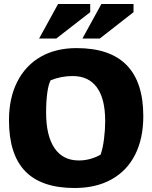

<svg xmlns="http://www.w3.org/2000/svg" viewBox="-20 -928 762 962"><path d="M25 -325Q25 -436 66 -517.5Q107 -599 183 -643Q259 -687 364 -687Q698 -687 698 -346Q698 -234 657 -153Q616 -72 538.5 -29Q461 14 354 14Q188 14 106.5 -70Q25 -154 25 -325ZM484 -153Q495 -184 501 -230.5Q507 -277 507 -322Q507 -433 465.5 -490Q424 -547 344 -547Q287 -547 234 -526Q223 -507 217 -463.5Q211 -420 211 -364Q211 -248 253 -186Q295 -124 375 -124Q432 -124 484 -153ZM271 -908H432V-867L262 -735H176ZM488 -908H649V-867L480 -735H393Z"/></svg>

Font: Suez One
Style: Regular
Weight: 400
Version: Version 1.000